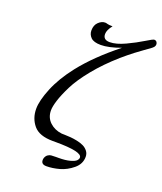

<svg xmlns="http://www.w3.org/2000/svg" viewBox="-153 -801 878 1039"><g transform="rotate(20 286.5 -281.5)"><path d="M81.1 -133.8Q81.1 -180.7 111.1 -253.9Q141.1 -327.1 201.2 -403.8Q278.3 -502 404.8 -602.1Q335.9 -577.1 291 -577.1Q250 -577.1 233.4 -594Q216.8 -610.8 216.8 -633.8Q216.8 -664.6 234.9 -681.9Q252.9 -699.2 272.9 -699.2Q278.8 -699.2 286.9 -696.5Q294.9 -693.8 316.9 -693.8Q293 -664.1 293 -641.1Q293 -607.9 331.1 -607.9Q368.2 -607.9 419.2 -631.8Q470.2 -655.8 508.5 -679.4Q546.9 -703.1 554.2 -703.1Q563 -703.1 568.1 -697Q573.2 -690.9 573.2 -682.9Q573.2 -674.8 568.6 -668.5Q564 -662.1 551 -652.6Q538.1 -643.1 522 -632.1Q505.9 -621.1 475.3 -597.7Q444.8 -574.2 412.1 -545.9Q340.3 -482.9 287.1 -417.5Q233.9 -352.1 208 -300Q182.1 -248 170.7 -211.4Q159.2 -174.8 159.2 -152.8Q159.2 -111.8 187 -85.4Q214.8 -59.1 256.8 -54.2Q258.8 -54.2 275.9 -53.7Q293 -53.2 309.1 -52Q325.2 -50.8 346.7 -46.4Q368.2 -42 384 -34.4Q399.9 -26.9 410.9 -12.9Q421.9 1 421.9 20Q421.9 61 387.5 89.6Q353 118.2 313.5 129.2Q273.9 140.1 238.8 140.1Q209 140.1 209 115.2Q209 109.4 210.9 103Q215.8 89.8 224.9 83.5Q233.9 77.1 243.4 76.2Q252.9 75.2 271 75.2H286.1Q325.2 75.2 351.1 68.1Q377 61 385.5 52Q394 43 394 34.2Q394 0 241.2 0H225.1Q147 0 114 -39.3Q81.1 -78.6 81.1 -133.8Z"/></g></svg>

Font: CMU Classical Serif
Style: Italic
Weight: 500
Italic angle: -14.04°
Version: Version 0.7.0